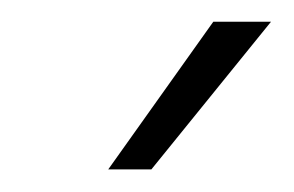

<svg xmlns="http://www.w3.org/2000/svg" viewBox="-20 -780 266 174"><path d="M78.1 -626.5 173.3 -760.3H225.6L117.2 -626.5Z"/></svg>

Font: Inter ExtraLight
Style: Italic
Weight: 250
Italic angle: -9.3988°
Designer: Rasmus Andersson
Foundry: rsms
Version: Version 4.001;git-66647c0bb